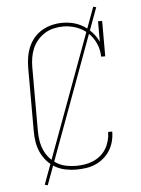

<svg xmlns="http://www.w3.org/2000/svg" viewBox="-59 -857 718 978"><g transform="rotate(-5 300.0 -368.0)"><path d="M297 8Q270 8 242.5 2.5Q215 -3 191 -16.5Q167 -30 148.5 -51Q130 -72 118.5 -97Q107 -122 102.5 -149.5Q98 -177 98 -205V-530Q98 -557 102.5 -584Q107 -611 117.5 -636Q128 -661 146 -682Q164 -703 187.5 -716.5Q211 -730 237.5 -736.5Q264 -743 292 -743Q320 -743 347.5 -736Q375 -729 399 -714Q423 -699 442 -677.5Q461 -656 473 -630V-735H494V-554H473Q473 -588 459 -620.5Q445 -653 420 -676.5Q395 -700 362 -712Q329 -724 294 -724Q270 -724 245.5 -718.5Q221 -713 200 -700Q179 -687 162.5 -668Q146 -649 136.5 -626.5Q127 -604 123 -579.5Q119 -555 119 -530V-205Q119 -180 123 -155Q127 -130 137 -107Q147 -84 163.5 -65Q180 -46 201.5 -33.5Q223 -21 247.5 -16Q272 -11 297 -11Q320 -11 342 -14.5Q364 -18 384.5 -26.5Q405 -35 422.5 -49.5Q440 -64 451.5 -83Q463 -102 469 -124Q475 -146 475 -168V-169H496V-168Q496 -143 489.5 -118.5Q483 -94 470 -73Q457 -52 437.5 -35.5Q418 -19 395 -9Q372 1 347 4.5Q322 8 297 8ZM145 75 130 71 455 -811 470 -807Z"/></g></svg>

Font: Iosevka Etoile Thin
Style: Regular
Weight: 100
Designer: Belleve Invis
Foundry: Belleve Invis
Version: Version 22.1.2; ttfautohint (v1.8.4)